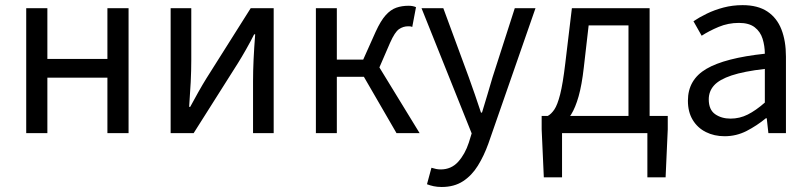

<svg xmlns="http://www.w3.org/2000/svg" viewBox="-20 -518 3149 747"><path d="M82 0V-486.1H164.3V-288.8H397.9V-486.1H480.2V0H397.9V-215.9H164.3V0Z M643.9 0V-486H724.2V-284.1Q724.2 -244.1 722 -198.9Q719.7 -153.8 715.9 -102.1H719.9Q734.3 -128.8 751.5 -159.5Q768.8 -190.2 782.5 -212.2L955.3 -486H1044.8V0H964.5V-202.5Q964.5 -241.3 966.6 -286.7Q968.8 -332.2 972.8 -384.5H968.8Q955.1 -357 937.8 -326.5Q920.6 -296.1 906.2 -273.1L733.4 0Z M1209 0V-486.1H1290.5V-286.1H1393.1L1441.4 -394.1Q1461.2 -437.4 1480.6 -458.9Q1500 -480.5 1521.7 -488Q1543.3 -495.6 1569.7 -495.6Q1586.5 -495.6 1598.5 -490.1L1583.9 -413Q1579.9 -415 1576.3 -415.4Q1572.7 -415.7 1567.7 -415.7Q1549.1 -415.7 1532.7 -404.8Q1516.3 -393.8 1497.6 -351.5L1456.1 -255.7L1612.6 0H1522.7L1395.8 -219.1H1290.5V0Z M1698.3 209.5Q1681.5 209.5 1667.3 206.5Q1653.2 203.5 1641.2 198.8L1658.6 134.7Q1668.1 137.7 1677.1 139.5Q1686.1 141.2 1694.4 141.2Q1735.7 141.2 1762.6 111.4Q1789.4 81.6 1804 36.9L1815.1 1L1620 -486.1H1704.8L1804 -217Q1815.6 -185.5 1827.7 -149.9Q1839.8 -114.3 1851.3 -80H1855.3Q1865.9 -113.5 1876.2 -149.2Q1886.6 -184.8 1896.2 -217L1982.8 -486.1H2063.4L1880.3 40Q1863.1 88.1 1839.3 126.5Q1815.5 165 1781.2 187.2Q1747 209.5 1698.3 209.5Z M2166.7 0V172H2095.8L2087.4 -14.9V-67H2578V-14.9L2569.6 172H2498.7V0ZM2425.2 -24.7V-419.1H2270.2L2251.3 -254.8Q2243.7 -187.5 2231.2 -143.3Q2218.6 -99.1 2202.5 -73.3Q2186.3 -47.5 2167.7 -35Q2149.2 -22.6 2129.7 -18.8L2111.3 -67Q2124.8 -74.3 2136.8 -92Q2148.8 -109.7 2159.4 -151.1Q2169.9 -192.4 2179.2 -270.8L2205 -486.1H2507.4V-24.7Z M2799.3 12Q2758.6 12 2726.2 -4.3Q2693.8 -20.5 2675.1 -51.5Q2656.4 -82.4 2656.4 -126.2Q2656.4 -208 2728.4 -250.2Q2800.4 -292.3 2955.7 -309Q2955.5 -339.5 2947 -367Q2938.5 -394.6 2916.5 -411.7Q2894.4 -428.9 2854.9 -428.9Q2813.1 -428.9 2776.1 -413.4Q2739 -397.9 2709.9 -379L2678 -435.4Q2700.3 -450.4 2730 -464.9Q2759.7 -479.4 2794.9 -488.7Q2830.1 -498 2869.1 -498Q2928.2 -498 2965.4 -473.3Q3002.6 -448.6 3020.2 -403.6Q3037.8 -358.6 3037.8 -297.7V0H2969.5L2963.1 -57.9H2959.8Q2924.7 -29.1 2884.8 -8.5Q2844.9 12 2799.3 12ZM2822.2 -56.5Q2857.6 -56.5 2889.1 -72.3Q2920.6 -88.1 2955.7 -118.9V-249.9Q2874 -240.4 2826.3 -224.5Q2778.6 -208.6 2758 -185.6Q2737.5 -162.7 2737.5 -131.5Q2737.5 -91.2 2762.3 -73.8Q2787.1 -56.5 2822.2 -56.5Z"/></svg>

Font: SourceSans3VF
Style: Regular
Weight: 200
Designer: Paul D. Hunt
Foundry: Adobe
Version: Version 3.052;hotconv 1.1.0;makeotfexe 2.6.0